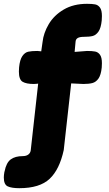

<svg xmlns="http://www.w3.org/2000/svg" viewBox="-20 -762 569 1006"><path d="M376 -544 371 -490 436 -495Q463 -495 478.5 -492Q494 -489 504 -475Q514 -461 514 -431Q514 -417 513 -408Q509 -369 496 -350.5Q483 -332 464.5 -327Q446 -322 417 -322L353 -325L314 24Q292 126 240 175Q188 224 81 224Q41 224 20.5 214.5Q0 205 0 168Q0 156 3 139L4 136Q13 90 36.5 73Q60 56 99 56Q117 56 128 48Q139 40 141 26L180 -324Q179 -324 173.5 -323Q168 -322 157 -322Q118 -322 98.5 -333.5Q79 -345 79 -387Q79 -401 80 -409Q84 -449 97 -468Q110 -487 127.5 -491Q145 -495 176 -495L196 -493L203 -542Q208 -589 235.5 -635.5Q263 -682 314 -712Q365 -742 436 -742Q463 -742 478.5 -739Q494 -736 504 -722Q514 -708 514 -678Q514 -664 513 -655Q509 -615 496 -596.5Q483 -578 466 -573.5Q449 -569 419 -569Q398 -569 387.5 -563Q377 -557 376 -544Z"/></svg>

Font: Fredoka One
Style: Regular
Weight: 400
Designer: Milena B. Brandão, Ben Nathan
Version: Version 2.000; ttfautohint (v1.5.33-1714) -l 8 -r 50 -G 200 